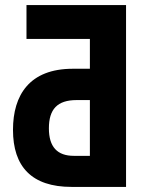

<svg xmlns="http://www.w3.org/2000/svg" viewBox="-20 -734 570 754"><path d="M84 -581H333V-464H266C96 -464 31 -361 31 -224C31 -80 104 0 261 0H475V-714H84ZM281 -341H333V-122H270C205 -122 172 -157 172 -230C172 -305 205 -341 281 -341Z"/></svg>

Font: Noto Sans Mono Condensed ExtraBold
Style: Regular
Weight: 800
Width: 3
Designer: Monotype Design Team
Foundry: Monotype Imaging Inc.
Version: Version 2.014